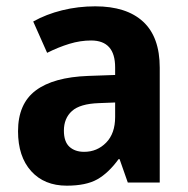

<svg xmlns="http://www.w3.org/2000/svg" viewBox="-20 -577 593 607"><path d="M281 -557Q380 -557 432.5 -508.5Q485 -460 485 -363V0H384L358 -74H355Q323 -30 287.5 -10Q252 10 191 10Q120 10 78.5 -36Q37 -82 37 -162Q37 -249 93 -291Q149 -333 259 -337L344 -340V-364Q344 -449 268 -449Q234 -449 199.5 -438.5Q165 -428 129 -410L85 -509Q126 -532 176.5 -544.5Q227 -557 281 -557ZM293 -251Q233 -249 207.5 -226Q182 -203 182 -164Q182 -129 199.5 -113Q217 -97 246 -97Q287 -97 315.5 -126Q344 -155 344 -207V-253Z"/></svg>

Font: Noto Sans Ethiopic SemiCondensed
Style: Bold
Weight: 700
Width: 4
Designer: Monotype Design Team
Foundry: Monotype Imaging Inc.
Version: Version 2.102; ttfautohint (v1.8.4.7-5d5b)